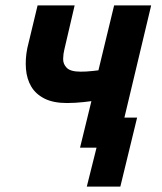

<svg xmlns="http://www.w3.org/2000/svg" viewBox="-20 -546 600 710"><path d="M301 144 337 0H276L318 -172Q304 -170 289 -168.5Q274 -167 259 -166Q244 -165 228 -165Q177 -165 144.5 -181.5Q112 -198 95.5 -226Q79 -254 76 -291Q73 -328 81 -368L119 -526H256L218 -363Q214 -348 213.5 -328.5Q213 -309 227 -295Q241 -281 278 -281Q287 -281 298.5 -281.5Q310 -282 322.5 -283.5Q335 -285 344 -286L402 -526H539L440 -111H487L425 144Z"/></svg>

Font: Ubuntu Sans Mono
Style: Bold Italic
Weight: 700
Italic angle: -13.5°
Monospace: yes
Designer: Dalton Maag Ltd
Foundry: Dalton Maag Ltd
Version: Version 1.006